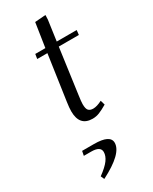

<svg xmlns="http://www.w3.org/2000/svg" viewBox="-227 -641 797 998"><g transform="rotate(-30 171.5 -142.5)"><path d="M47.9 146 53.2 119.1H124Q221.2 119.1 221.2 167Q221.2 231.4 80.1 303.2L70.8 282.2Q112.3 252 130.1 227.8Q147.9 203.6 147.9 180.2Q147.9 146 91.8 146ZM89.8 -411.1 94.2 -439H154.8L176.8 -583L241.2 -587.9L240.2 -561L223.1 -439H342.8L339.8 -411.1H219.2L182.1 -141.1Q176.8 -104.5 176.8 -89.8Q176.8 -61.5 186 -51.8Q195.3 -42 213.9 -42Q235.8 -42 267.1 -58.1L274.9 -30.8Q245.6 -13.7 226.1 -5.9Q206.5 2 185.1 2Q106.9 2 106.9 -86.9Q106.9 -107.9 111.8 -141.1L150.9 -411.1Z"/></g></svg>

Font: Dehuti
Style: Italic
Weight: 400
Version: Version 1.2